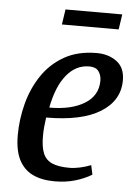

<svg xmlns="http://www.w3.org/2000/svg" viewBox="-50 -707 528 755"><g transform="rotate(5 213.5 -329.5)"><path d="M194 9Q143 9 107.5 -8Q72 -25 53 -62Q34 -99 34 -159Q34 -221 50 -283Q66 -345 100 -396Q134 -447 187.5 -477.5Q241 -508 316 -508Q362 -508 394.5 -484Q427 -460 427 -410Q427 -330 353 -284Q279 -238 139 -238Q136 -217 134.5 -199Q133 -181 133 -163Q133 -121 143.5 -96Q154 -71 179 -60Q204 -49 247 -49Q267 -49 289.5 -54Q312 -59 332 -67L340 -30Q310 -12 273.5 -1.5Q237 9 194 9ZM148 -278Q235 -278 287 -310Q339 -342 339 -401Q339 -422 328 -437.5Q317 -453 291 -453Q238 -453 201 -407.5Q164 -362 148 -278ZM169 -608 178 -668H402L393 -608Z"/></g></svg>

Font: Manuale Medium
Style: Italic
Weight: 500
Italic angle: -11°
Version: Version 1.002